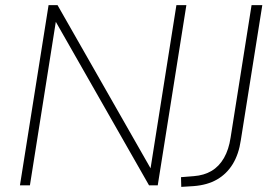

<svg xmlns="http://www.w3.org/2000/svg" viewBox="-20 -725 1069 751"><path d="M58 0 170 -705H205L583 -42H565L670 -705H709L597 0H563L185 -663H202L97 0ZM689 6 688 -32 738 -36Q778 -39 807.5 -56.5Q837 -74 856 -107Q875 -140 882 -187L964 -705H1006L922 -177Q914 -122 890.5 -83.5Q867 -45 829 -23Q791 -1 737 3Z"/></svg>

Font: Nunito Sans 12pt ExtraLight 12pt ExtraLight
Style: Italic
Weight: 250
Italic angle: -9°
Version: Version 3.101;gftools[0.9.27]